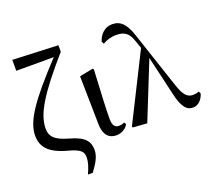

<svg xmlns="http://www.w3.org/2000/svg" viewBox="-163 -1046 1695 1501"><g transform="rotate(-20 684.5 -295.5)"><path d="M324 227H364C412 163 439 115 439 64C439 -4 410 -52 289 -86C175 -117 136 -154 136 -223C136 -345 223 -484 453 -748V-802L75 -818V-727H387C138 -461 40 -320 40 -200C40 -103 94 -41 244 -1C347 26 361 54 361 98C361 134 348 175 324 227Z M640 15C689 15 726 -14 739 -42L729 -59C717 -53 704 -48 685 -48C654 -48 632 -63 632 -123C632 -197 636 -286 649 -531L641 -538L529 -516L536 -116C537 -25 578 15 640 15Z M1276 16C1319 16 1356 -18 1369 -69L1360 -87C1345 -80 1324 -77 1310 -77C1266 -77 1235 -103 1204 -198L1048 -666C1014 -771 971 -813 903 -813C842 -813 798 -771 780 -712L791 -692C819 -709 856 -723 904 -723C967 -723 1005 -703 1030 -628L1053 -562L775 -7L780 1L897 9L1087 -465L1161 -147C1189 -15 1229 16 1276 16Z"/></g></svg>

Font: Noto Serif CJK HK SemiBold
Style: Regular
Weight: 600
Designer: Ryoko NISHIZUKA 西塚涼子 (kana & ideographs); Frank Grießhammer (Latin, Greek & Cyrillic); Wenlong ZHANG 张文龙 (bopomofo); San
Foundry: Adobe
Version: Version 2.001;hotconv 1.1.0;makeotfexe 2.6.0